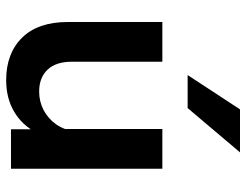

<svg xmlns="http://www.w3.org/2000/svg" viewBox="-110 -692 817 638"><g transform="rotate(90 299.0 -372.5)"><path d="M540.1 0H409.1V-96L408.1 -124V-503H540.1ZM415 -209.9 441.6 -192Q443.6 -130.2 419.4 -83.5Q395.2 -36.8 350.5 -10.4Q305.7 16 245.6 16Q157.2 16 104.9 -36.7Q52.6 -89.4 52.6 -189.4V-503H184.6V-202.9Q184.6 -148.8 211.3 -121.2Q237.9 -93.6 283.6 -93.6Q317 -93.6 345.1 -108.3Q373.2 -123 392.1 -149.3Q411 -175.6 415 -209.9ZM485.8 -761 338.6 -587H228.9L342.9 -761Z"/></g></svg>

Font: Wix Madefor Display
Style: Regular
Weight: 400
Designer: Dalton Maag Ltd
Foundry: Dalton Maag Ltd
Version: Version 3.100